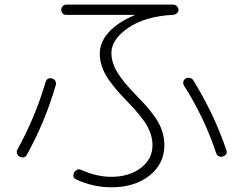

<svg xmlns="http://www.w3.org/2000/svg" viewBox="-20 -757 1040 822"><path d="M262.7 -693.4Q253.9 -693.4 248 -699.7Q242.2 -706.1 242.2 -714.8Q242.2 -723.6 248.5 -730.5Q254.9 -737.3 263.7 -737.3H721.7Q730.5 -737.3 737.3 -730.5Q744.1 -723.6 744.1 -714.8Q744.1 -706.1 737.3 -700.2Q730.5 -694.3 720.7 -693.4Q602.5 -687.5 529.8 -638.2Q457 -588.9 457 -530.3Q457 -490.2 481.4 -448.7Q505.9 -407.2 566.4 -345.7Q633.8 -277.3 658.7 -231.4Q683.6 -185.5 683.6 -134.8Q683.6 -55.7 620.1 -5.4Q556.6 44.9 457 44.9Q378.9 44.9 307.6 11.7Q288.1 3.9 296.9 -17.6Q300.8 -25.4 309.6 -29.8Q318.4 -34.2 326.2 -30.3Q393.6 0 456.1 0Q533.2 0 583 -38.1Q632.8 -76.2 632.8 -134.8Q632.8 -175.8 610.8 -216.3Q588.9 -256.8 524.4 -323.2Q460 -388.7 433.6 -434.6Q407.2 -480.5 407.2 -527.3Q407.2 -576.2 445.3 -618.7Q483.4 -661.1 554.7 -691.4Q555.7 -691.4 555.7 -692.4Q555.7 -693.4 553.7 -693.4ZM905.3 -101.6Q855.5 -252.9 767.6 -390.6Q762.7 -398.4 765.1 -407.7Q767.6 -417 776.4 -421.9Q784.2 -425.8 793.5 -423.3Q802.7 -420.9 807.6 -413.1Q896.5 -269.5 949.2 -114.3Q956.1 -94.7 933.6 -86.9Q924.8 -84 916.5 -88.4Q908.2 -92.8 905.3 -101.6ZM64.5 -85.9Q56.6 -89.8 53.2 -98.6Q49.8 -107.4 53.7 -115.2Q130.9 -254.9 174.8 -404.3Q181.6 -426.8 203.1 -420.9Q211.9 -418.9 216.8 -410.6Q221.7 -402.3 218.8 -392.6Q173.8 -237.3 95.7 -95.7Q86.9 -77.1 64.5 -85.9Z"/></svg>

Font: Rounded-L Mgen+ 1mn light
Style: Regular
Weight: 200
Designer: [Source Han Sans]
Ryoko NISHIZUKA  (kana & ideographs); Paul D. Hunt (Latin, Greek & Cyrillic); Wenlong ZHANG  (bopomofo
Version: Version 1.059.20150602